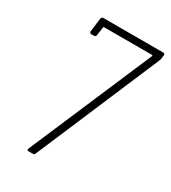

<svg xmlns="http://www.w3.org/2000/svg" viewBox="-173 -789 782 879"><g transform="rotate(30 218.0 -350.0)"><path d="M113 -11 391 -660Q392 -661 391 -663Q390 -665 388 -665H135Q131 -665 131 -661L125 -618Q125 -614 122 -611Q119 -608 114 -608H100Q91 -608 91 -618L100 -690Q102 -700 111 -700H427Q432 -700 434.5 -697Q437 -694 436 -690L434 -671L430 -659L153 -8Q150 0 141 0H119Q114 0 112.5 -3Q111 -6 113 -11Z"/></g></svg>

Font: Barlow Semi Condensed ExLight
Style: Italic
Weight: 275
Width: 4
Italic angle: -7°
Designer: Jeremy Tribby
Foundry: Tribby Type
Version: Version 1.408